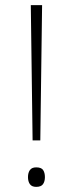

<svg xmlns="http://www.w3.org/2000/svg" viewBox="-20 -716 284 748"><path d="M137 -169H107L100 -696H144ZM89 -26Q89 -43 96.5 -53.5Q104 -64 121 -64Q141 -64 148 -53.5Q155 -43 155 -26Q155 -9 147.5 1.5Q140 12 121 12Q104 12 96.5 1.5Q89 -9 89 -26Z"/></svg>

Font: Noto Sans Kannada SemiCondensed ExtraLight
Style: Regular
Weight: 200
Width: 4
Designer: Jelle Bosma - Monotype Design Team
Foundry: Monotype Imaging Inc.
Version: Version 2.005; ttfautohint (v1.8.4.7-5d5b)